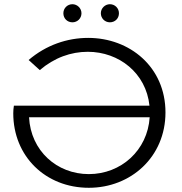

<svg xmlns="http://www.w3.org/2000/svg" viewBox="-20 -886 864 912"><path d="M43 -348C43 -144 196 6 402 6C601 6 766 -140 766 -352C766 -568 596 -706 399 -706C299 -706 199 -672 116 -601L169 -553C238 -612 317 -640 397 -640C545 -640 674 -539 690 -384H46C44 -372 43 -360 43 -348ZM118 -329H691C681 -172 555 -59 402 -59C250 -59 126 -170 118 -329ZM502 -780C526 -780 545 -798 545 -823C545 -847 526 -866 502 -866C479 -866 459 -847 459 -823C459 -799 478 -780 502 -780ZM281 -823C281 -798 300 -780 324 -780C348 -780 367 -799 367 -823C367 -847 347 -866 324 -866C300 -866 281 -847 281 -823Z"/></svg>

Font: Malon Grotesk
Style: Regular
Weight: 400
Designer: Julieta Ulanovsky
Foundry: Julieta Ulanovsky
Version: Version 7.200